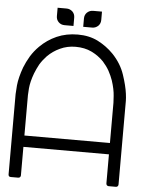

<svg xmlns="http://www.w3.org/2000/svg" viewBox="-58 -890 696 939"><g transform="rotate(5 290.5 -421.0)"><path d="M558.6 -403.3Q558.6 -271.5 558.6 -9.8Q558.6 -4.9 555.7 -1Q551.8 2.9 546.9 2.9Q535.2 2.9 510.7 2.9Q505.9 2.9 502 -1Q499 -4.9 499 -9.8Q499 -140.6 499 -404.3Q499 -404.3 499 -405.3Q499 -405.3 497.1 -438.5Q495.1 -471.7 481.4 -513.7Q473.6 -536.1 460.9 -559.6Q448.2 -582 429.7 -602.5Q404.3 -628.9 370.1 -645.5Q335.9 -662.1 291 -662.1Q250 -662.1 214.8 -645.5Q180.7 -629.9 154.3 -603.5Q134.8 -583 121.1 -560.5Q108.4 -537.1 99.6 -514.6Q84 -472.7 81.1 -439.5Q79.1 -407.2 79.1 -406.2Q79.1 -340.8 79.1 -208Q218.8 -208 499 -208Q499 -189.5 499 -152.3Q358.4 -152.3 79.1 -152.3Q79.1 -105.5 79.1 -11.7Q79.1 -6.8 75.2 -2.9Q71.3 0 66.4 0Q54.7 0 30.3 0Q25.4 0 21.5 -2.9Q18.6 -6.8 18.6 -11.7Q18.6 -61.5 18.6 -160.2Q18.6 -242.2 18.6 -406.2Q18.6 -409.2 21.5 -449.2Q25.4 -488.3 43.9 -539.1Q54.7 -566.4 71.3 -594.7Q87.9 -622.1 112.3 -646.5Q147.5 -681.6 193.4 -702.1Q240.2 -722.7 296.9 -722.7Q352.5 -722.7 395.5 -701.2Q439.5 -678.7 472.7 -644.5Q515.6 -599.6 533.2 -545.9Q550.8 -493.2 555.7 -455.1Q558.6 -433.6 558.6 -419.9Q558.6 -406.2 558.6 -403.3ZM189.5 -803.7Q189.5 -820.3 201.2 -833Q212.9 -844.7 230.5 -844.7Q247.1 -844.7 259.8 -833Q271.5 -821.3 271.5 -803.7Q271.5 -794.9 271.5 -783.2Q271.5 -771.5 271.5 -762.7Q271.5 -762.7 254.9 -762.7Q238.3 -762.7 230.5 -762.7Q213.9 -762.7 201.2 -774.4Q189.5 -787.1 189.5 -803.7ZM268.6 -803.7Q268.6 -787.1 256.8 -774.4Q245.1 -762.7 227.5 -762.7Q210 -762.7 198.2 -774.4Q186.5 -786.1 186.5 -803.7Q186.5 -812.5 186.5 -824.2Q186.5 -835.9 186.5 -844.7Q186.5 -844.7 203.1 -844.7Q218.8 -844.7 227.5 -844.7Q245.1 -844.7 256.8 -833Q268.6 -821.3 268.6 -803.7ZM363.3 -844.7Q371.1 -844.7 387.7 -844.7Q404.3 -844.7 404.3 -844.7Q404.3 -835.9 404.3 -824.2Q404.3 -812.5 404.3 -803.7Q404.3 -786.1 392.6 -774.4Q379.9 -762.7 363.3 -762.7Q345.7 -762.7 334 -774.4Q322.3 -787.1 322.3 -803.7Q322.3 -821.3 334 -833Q346.7 -844.7 363.3 -844.7ZM360.4 -762.7Q352.5 -762.7 335.9 -762.7Q319.3 -762.7 319.3 -762.7Q319.3 -771.5 319.3 -783.2Q319.3 -794.9 319.3 -803.7Q319.3 -821.3 331.1 -833Q343.8 -844.7 360.4 -844.7Q377.9 -844.7 389.6 -833Q401.4 -820.3 401.4 -803.7Q401.4 -787.1 389.6 -774.4Q377.9 -762.7 360.4 -762.7Z"/></g></svg>

Font: Citrica
Style: Regular
Weight: 400
Designer: Mario Otalvaro
Version: Version 1.0